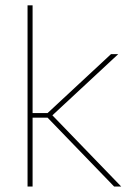

<svg xmlns="http://www.w3.org/2000/svg" viewBox="-20 -684 493 704"><path d="M398.5 0 154.5 -252.5H93V-269.5H154.5L387 -485.5H413.5L166 -255.5V-267.5L424.5 0ZM81 0V-664.5H99.5V0Z"/></svg>

Font: Anek Bangla Thin
Style: Regular
Weight: 250
Designer: Sulekha Rajkumar (Bangla), Yesha Goshar (Latin)
Foundry: Ek Type
Version: Version 1.003